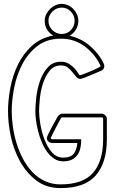

<svg xmlns="http://www.w3.org/2000/svg" viewBox="-20 -936 610 983"><path d="M514 -598Q514 -590 510 -583.5Q506 -577 498 -574Q492 -571 476 -564.5Q460 -558 443 -550.5Q426 -543 410.5 -537.5Q395 -532 391 -532Q379 -532 370 -543Q361 -554 351 -566.5Q341 -579 327.5 -590Q314 -601 292 -601Q256 -601 234 -573.5Q212 -546 200 -508.5Q188 -471 184 -431Q180 -391 180 -366Q180 -341 186.5 -301Q193 -261 207.5 -222.5Q222 -184 245.5 -156.5Q269 -129 304 -129Q342 -129 357.5 -149Q373 -169 376 -204H248Q237 -204 228.5 -211Q220 -218 220 -229Q220 -235 227.5 -250.5Q235 -266 244.5 -283.5Q254 -301 263 -317Q272 -333 275 -339Q278 -344 285 -349Q292 -354 298 -354H500Q510 -354 518.5 -346Q527 -338 527 -328V-223Q527 -103 470.5 -38Q414 27 290 27Q217 27 166 -12Q115 -51 82.5 -110Q50 -169 35.5 -237.5Q21 -306 21 -366Q21 -423 33 -486.5Q45 -550 72 -605.5Q99 -661 143.5 -701.5Q188 -742 253 -754Q209 -780 209 -830Q209 -847 216.5 -862.5Q224 -878 236 -890Q248 -902 263.5 -909Q279 -916 296 -916Q313 -916 328.5 -909Q344 -902 355.5 -890Q367 -878 374 -862.5Q381 -847 381 -830Q381 -805 369 -785Q357 -765 336 -753Q364 -747 390.5 -734Q417 -721 439.5 -702Q462 -683 480.5 -659.5Q499 -636 511 -610Q514 -604 514 -598ZM292 -738Q221 -738 173 -701.5Q125 -665 95.5 -609.5Q66 -554 53 -489Q40 -424 40 -366Q40 -329 46 -287Q52 -245 64.5 -203.5Q77 -162 97 -124Q117 -86 144.5 -56.5Q172 -27 208.5 -9.5Q245 8 290 8Q405 8 456.5 -51.5Q508 -111 508 -223V-328Q508 -335 500 -335H298Q295 -335 294.5 -334Q294 -333 292 -331Q290 -327 281.5 -311.5Q273 -296 264 -278.5Q255 -261 247.5 -246Q240 -231 240 -230Q240 -223 248 -223H396Q396 -199 391.5 -178.5Q387 -158 376.5 -143Q366 -128 348.5 -119Q331 -110 304 -110Q278 -110 257.5 -123.5Q237 -137 221 -159Q205 -181 193.5 -209Q182 -237 175 -265Q168 -293 164.5 -319.5Q161 -346 161 -366Q161 -396 166 -439Q171 -482 185 -522.5Q199 -563 225 -591.5Q251 -620 292 -620Q316 -620 333.5 -609Q351 -598 362 -585.5Q373 -573 379.5 -562Q386 -551 389 -551Q393 -551 410.5 -557.5Q428 -564 446.5 -572Q465 -580 480 -587.5Q495 -595 495 -597Q495 -598 494.5 -599Q494 -600 494 -601Q465 -661 412.5 -699.5Q360 -738 292 -738ZM296 -762Q324 -762 343 -782Q362 -802 362 -830Q362 -857 342.5 -877Q323 -897 296 -897Q269 -897 248.5 -877Q228 -857 228 -830Q228 -802 248 -782Q268 -762 296 -762Z"/></svg>

Font: RonaldsonGothicLicht
Style: Regular
Weight: 400
Designer: Mr. Robertson for MacKellar, Smiths & Jordan Co. Philadelphia
Foundry: CAT-Fonts Peter Wiegel
Version: 1.000